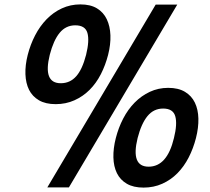

<svg xmlns="http://www.w3.org/2000/svg" viewBox="-20 -841 956 872"><path d="M870 -214Q858 -167 837 -126Q816 -85 786 -54.5Q756 -24 717 -6.5Q678 11 632 11Q586 11 556 -6.5Q526 -24 511 -54.5Q496 -85 495 -126Q494 -167 506 -214Q518 -261 539.5 -302.5Q561 -344 591.5 -375Q622 -406 660.5 -424Q699 -442 744 -442Q790 -442 820 -424Q850 -406 865 -375Q880 -344 881 -302.5Q882 -261 870 -214ZM785 -820 293 10H195L687 -820ZM471 -592Q459 -545 438 -504Q417 -463 387 -433Q357 -403 318 -385.5Q279 -368 233 -368Q187 -368 157 -385.5Q127 -403 112 -433Q97 -463 95.5 -504Q94 -545 106 -592Q118 -639 139.5 -680.5Q161 -722 191.5 -753.5Q222 -785 261 -803Q300 -821 345 -821Q391 -821 420.5 -803Q450 -785 465 -753.5Q480 -722 481.5 -680.5Q483 -639 471 -592ZM770 -214Q786 -278 776 -313Q766 -348 721 -348Q678 -348 650 -314Q622 -280 605 -214Q573 -84 655 -84Q739 -84 770 -214ZM371 -592Q387 -657 377 -691.5Q367 -726 322 -726Q279 -726 251 -692Q223 -658 206 -592Q174 -463 256 -463Q298 -463 326 -494.5Q354 -526 371 -592Z"/></svg>

Font: TypoPRO Sinkin Sans
Style: 500 Medium Italic
Weight: 500
Italic angle: -112°
Designer: Keith Bates
Foundry: K-Type
Version: Sinkin Sans (version 1.0)  by Keith Bates   •   © 2014   www